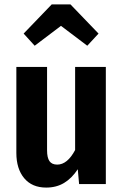

<svg xmlns="http://www.w3.org/2000/svg" viewBox="-20 -833 558 869"><path d="M459 0H338L332 -67Q305 -26 270 -5Q235 16 189 16Q125 16 89.5 -26.5Q54 -69 54 -141V-530H193V-153Q193 -119 204 -103.5Q215 -88 239 -88Q285 -88 320 -154V-530H459ZM87 -681 214 -813H299L426 -681L375 -626L256 -716L137 -626Z"/></svg>

Font: Fira Sans Condensed SemiBold
Style: Regular
Weight: 600
Width: 3
Designer: bBox Type GmbH & Carrois Corporate GbR & Edenspiekermann AG
Foundry: bBox Type GmbH & Carrois Corporate GbR & Edenspiekermann AG
Version: Version 4.301